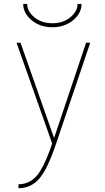

<svg xmlns="http://www.w3.org/2000/svg" viewBox="-20 -740 540 990"><path d="M259.8 -31.2 423.8 -519.5H445.3L269.5 0Q224.6 133.8 181.6 182.1Q138.7 230.5 75.2 230.5V210Q129.9 210 168 168Q206.1 126 249 0L65.4 -519.5H85.9L257.8 -31.2ZM379.9 -719.7H400.4Q400.4 -671.9 356.9 -635.7Q313.5 -599.6 250 -599.6Q186.5 -599.6 143.1 -635.7Q99.6 -671.9 99.6 -719.7H120.1Q120.1 -681.6 157.2 -650.9Q194.3 -620.1 250 -620.1Q305.7 -620.1 342.8 -650.9Q379.9 -681.6 379.9 -719.7Z"/></svg>

Font: Mgen+ 1mn thin
Style: Regular
Weight: 100
Designer: [Source Han Sans]
Ryoko NISHIZUKA  (kana & ideographs); Paul D. Hunt (Latin, Greek & Cyrillic); Wenlong ZHANG  (bopomofo
Version: Version 1.059.20150602